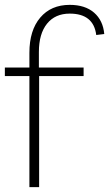

<svg xmlns="http://www.w3.org/2000/svg" viewBox="-22 -770 449 790"><path d="M99 0V-457H-2V-492H99V-553Q99 -645 143.5 -697.5Q188 -750 265 -750Q328 -750 365 -718Q402 -686 407 -630L374 -626Q363 -714 265 -714Q205 -714 171.5 -672.5Q138 -631 138 -556V-492H322V-457H139V0Z"/></svg>

Font: Livvic ExtraLight
Style: Regular
Weight: 275
Designer: Jacques Le Bailly, Baron von Fonthausen
Version: Version 1.001; ttfautohint (v1.8.2)